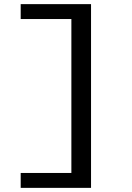

<svg xmlns="http://www.w3.org/2000/svg" viewBox="-20 -779 640 928"><path d="M420 129H80V57H325V-687H80V-759H420Z"/></svg>

Font: Edlo
Style: Regular
Weight: 400
Monospace: yes
Version: Version 0.01